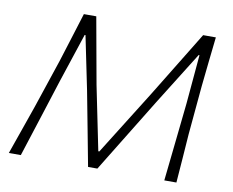

<svg xmlns="http://www.w3.org/2000/svg" viewBox="-78 -813 1108 914"><g transform="rotate(10 476.0 -356.5)"><path d="M19 0Q40 -60 59.8 -116.2Q79.5 -172.5 102.5 -238.5L181 -473Q201 -536.5 219 -594.2Q237 -652 256 -713H316Q331 -628.5 345.5 -549Q360 -469.5 374 -391L437 -82H442L636 -392Q685 -472 732.8 -550Q780.5 -628 832.5 -713H894Q887 -652 881 -595.2Q875 -538.5 868 -472.5L846.5 -236.5Q842 -172 837.8 -115.8Q833.5 -59.5 829 0H770.5Q782 -105.5 792 -200Q802 -294.5 811 -378.5L832 -616H828L668 -360Q610.5 -266.5 553.2 -173Q496 -79.5 447 0H402Q388 -76 369.5 -171.8Q351 -267.5 334 -358L281 -616H277L198.5 -378.5Q172.5 -296.5 141.2 -199.5Q110 -102.5 77 0Z"/></g></svg>

Font: Commissioner Loud ExtraLight
Style: Italic
Weight: 200
Italic angle: -12°
Designer: Kostas Bartsokas
Foundry: Kostas Bartsokas
Version: Version 1.000; ttfautohint (v1.8.3)